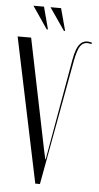

<svg xmlns="http://www.w3.org/2000/svg" viewBox="-58 -889 478 925"><g transform="rotate(5 181.0 -426.5)"><path d="M67.8 -699H2.5L149 0H171.5L283.1 -608.6Q287.5 -630.8 293.2 -649.2Q298.9 -667.8 307.4 -679.4Q315.9 -691 328.4 -694.8Q341 -698.6 359.5 -693L361.9 -700Q344.5 -705.6 330.6 -703.1Q316.8 -700.6 306.1 -689.7Q295.4 -678.8 287.8 -658.9Q280.2 -639.1 275.1 -609.4L195.9 -161L188.8 -121H186.8L178 -161ZM139.1 -745.2 65.6 -853H116.6L145.1 -745.2ZM222.2 -745.2 148.1 -853H199.1L228.2 -745.2Z"/></g></svg>

Font: Moniqa Black
Style: Regular
Weight: 900
Designer: Rajesh Rajput
Foundry: Rajesh Rajput
Version: Version 1.000